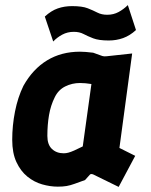

<svg xmlns="http://www.w3.org/2000/svg" viewBox="-20 -724 592 754"><path d="M207 9Q177 9 145.5 0Q114 -9 87.5 -30.5Q61 -52 44.5 -87.5Q28 -123 28 -175Q28 -231 39 -286.5Q50 -342 72 -387Q109 -453 165 -487Q221 -521 294 -521Q305 -521 317 -520Q329 -519 346 -517L382 -504Q388 -502 398 -503L499 -514L449 -143L511 -112L446 10L346 -39Q336 -43 332 -37L314 -17Q289 -8 272.5 -2Q256 4 241.5 6.5Q227 9 207 9ZM230 -122Q239 -122 248.5 -124.5Q258 -127 271.5 -133Q285 -139 305 -149L339 -394Q315 -398 294 -398Q263 -398 236 -384.5Q209 -371 195 -342Q179 -310 172.5 -272Q166 -234 166 -190Q166 -156 184 -139Q202 -122 230 -122ZM189 -561 156 -659Q181 -682 207 -691Q233 -700 263 -700Q303 -700 324.5 -691.5Q346 -683 362.5 -674.5Q379 -666 401 -666Q426 -666 446 -677Q466 -688 482 -704L514 -606Q490 -584 463.5 -574.5Q437 -565 407 -565Q368 -565 346 -573.5Q324 -582 308 -590.5Q292 -599 270 -599Q245 -599 224.5 -588Q204 -577 189 -561Z"/></svg>

Font: Finlandica
Style: Italic
Weight: 400
Italic angle: -8°
Designer: Niklas Ekholm, Juho Hiilivirta, Jaakko Suomalainen
Foundry: Helsinki Type Studio
Version: Version 1.064